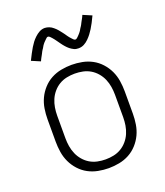

<svg xmlns="http://www.w3.org/2000/svg" viewBox="-142 -859 833 968"><g transform="rotate(-20 275.0 -375.5)"><path d="M275 12Q247 12 218.5 6.5Q190 1 165 -12.5Q140 -26 120.5 -47.5Q101 -69 89 -94.5Q77 -120 72.5 -148.5Q68 -177 68 -205V-325Q68 -353 72.5 -381.5Q77 -410 89 -435.5Q101 -461 120.5 -482.5Q140 -504 165 -517.5Q190 -531 218.5 -536.5Q247 -542 275 -542Q303 -542 331.5 -536.5Q360 -531 385 -517.5Q410 -504 429.5 -482.5Q449 -461 461 -435.5Q473 -410 477.5 -381.5Q482 -353 482 -325V-205Q482 -177 477.5 -148.5Q473 -120 461 -94.5Q449 -69 429.5 -47.5Q410 -26 385 -12.5Q360 1 331.5 6.5Q303 12 275 12ZM275 -35Q297 -35 318.5 -39.5Q340 -44 358.5 -55Q377 -66 391.5 -83Q406 -100 414.5 -120Q423 -140 426.5 -161.5Q430 -183 430 -205V-325Q430 -347 426.5 -368.5Q423 -390 414.5 -410Q406 -430 391.5 -447Q377 -464 358.5 -475Q340 -486 318.5 -490.5Q297 -495 275 -495Q253 -495 231.5 -490.5Q210 -486 191.5 -475Q173 -464 158.5 -447Q144 -430 135.5 -410Q127 -390 123.5 -368.5Q120 -347 120 -325V-205Q120 -183 123.5 -161.5Q127 -140 135.5 -120Q144 -100 158.5 -83Q173 -66 191.5 -55Q210 -44 231.5 -39.5Q253 -35 275 -35ZM338 -608Q332 -608 326 -609Q320 -610 314.5 -612.5Q309 -615 303.5 -618.5Q298 -622 293.5 -625.5Q289 -629 284.5 -633.5Q280 -638 276 -642.5Q272 -647 268 -652Q264 -657 260.5 -662Q257 -667 253 -672.5Q249 -678 245.5 -683Q242 -688 238 -693Q234 -698 230.5 -702Q227 -706 222 -711Q217 -716 212 -716Q208 -716 205 -713.5Q202 -711 199.5 -708.5Q197 -706 193 -702Q189 -698 187 -696Q185 -694 183.5 -692Q182 -690 180 -687.5Q178 -685 176 -682Q174 -679 172.5 -676Q171 -673 169 -670Q167 -667 164.5 -663.5Q162 -660 160 -656Q158 -652 156 -648Q154 -644 151.5 -639.5Q149 -635 146.5 -630.5Q144 -626 141.5 -621Q139 -616 137 -611L90 -631Q99 -649 107 -664.5Q115 -680 123 -693Q131 -706 138.5 -716Q146 -726 157.5 -737Q169 -748 182.5 -755.5Q196 -763 212 -763Q218 -763 224 -761.5Q230 -760 235.5 -758Q241 -756 246.5 -752.5Q252 -749 256.5 -745Q261 -741 265.5 -737Q270 -733 274 -728Q278 -723 282 -718Q286 -713 289.5 -708.5Q293 -704 297 -698.5Q301 -693 304.5 -687.5Q308 -682 312 -677.5Q316 -673 319.5 -669Q323 -665 328 -660Q333 -655 338 -655Q342 -655 345 -657.5Q348 -660 350.5 -662Q353 -664 357 -668.5Q361 -673 363 -675Q365 -677 366.5 -679Q368 -681 370 -683.5Q372 -686 374 -689Q376 -692 377.5 -695Q379 -698 381 -701Q383 -704 385.5 -707.5Q388 -711 390 -715Q392 -719 394 -723Q396 -727 398.5 -731.5Q401 -736 403.5 -740.5Q406 -745 408.5 -750Q411 -755 413 -760L460 -740Q451 -721 443 -705.5Q435 -690 427 -677.5Q419 -665 411.5 -655Q404 -645 392.5 -633.5Q381 -622 367.5 -615Q354 -608 338 -608Z"/></g></svg>

Font: Lode Dark
Style: Regular
Weight: 400
Monospace: yes
Designer: Belleve Invis
Foundry: Belleve Invis
Version: Version 29.2.0; ttfautohint (v1.8.3)